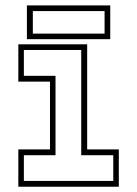

<svg xmlns="http://www.w3.org/2000/svg" viewBox="-20 -708 520 728"><path d="M49.5 0V-141.5H169.5V-398.5H49.5V-540H310.5V-141.5H430.5V0ZM70.5 -22H409.5V-119.5H288V-518.5H70.5V-420.5H190.5V-119.5H70.5ZM82 -559.5V-687.5H398V-559.5ZM104.5 -580.5H376.5V-666H104.5Z"/></svg>

Font: Tourney Condensed ExtraLight
Style: Regular
Weight: 200
Width: 3
Designer: Tyler Finck
Foundry: Etcetera Type Co
Version: Version 1.010; ttfautohint (v1.8.3)